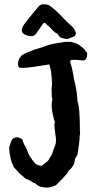

<svg xmlns="http://www.w3.org/2000/svg" viewBox="-20 -862 452 894"><path d="M177 -842Q202 -842 209 -837Q233 -821 258 -795Q299 -752 311 -742.5Q323 -733 328.5 -721.5Q334 -710 333 -704Q332 -698 328 -694.5Q324 -691 315.5 -688.5Q307 -686 300 -682Q293 -678 269 -685Q259 -685 247 -706Q235 -709 223 -723.5Q211 -738 198 -747Q192 -756 187 -755.5Q182 -755 177.5 -748Q173 -741 167.5 -733Q162 -725 159.5 -721.5Q157 -718 154 -714Q149 -705 147 -703Q131 -686 101 -699Q92 -701 84.5 -710.5Q77 -720 86 -737Q86 -742 120 -784Q154 -826 158 -830Q163 -838 177 -842ZM220 -451Q225 -466 219 -515Q219 -531 210 -562Q142 -551 138 -551Q103 -546 89.5 -546Q76 -546 72 -547Q64 -549 64 -564.5Q64 -580 72 -592.5Q80 -605 87 -608Q102 -617 131 -627Q131 -629 180 -643Q211 -657 259 -663Q263 -664 265 -664L282 -667H311L334 -660Q347 -656 375 -631L377 -625Q385 -619 385 -617Q385 -615 386 -611Q386 -586 372 -581Q368 -580 350 -582Q316 -586 307 -580Q307 -570 310 -563Q313 -557 322 -510Q322 -503 330.5 -467.5Q339 -432 341 -388Q352 -364 352 -255Q353 -249 353 -238Q350 -232 350 -208Q348 -200 348 -188Q346 -181 345 -170.5Q344 -160 343 -154Q340 -137 334.5 -131.5Q329 -126 326 -102Q326 -100 318.5 -88Q311 -76 305 -72L297 -63Q297 -57 277 -37L270 -29Q264 -25 244 -3Q243 1 220.5 8Q198 15 172 8Q158 6 142 -10Q138 -9 137 -10Q129 -18 105 -28Q103 -26 81 -46Q76 -47 44 -84Q43 -89 34 -107Q34 -108 29.5 -123.5Q25 -139 23 -168V-175Q23 -181 35 -211Q55 -234 85 -212Q88 -196 96 -183.5Q104 -171 107 -160Q114 -135 143 -102Q154 -91 173 -90Q177 -91 204 -114Q208 -118 212 -128Q222 -142 222.5 -145Q223 -148 227 -159Q227 -160 235 -181Q244 -197 239 -229Q238 -230 238 -236Q235 -260 234 -265V-274Q233 -275 233 -277L235 -297Q231 -303 226 -329Q216 -372 224 -399Q224 -400 222 -407.5Q220 -415 221 -422Z"/></svg>

Font: Caveat Brush
Style: Regular
Weight: 400
Designer: Pablo Impallari
Foundry: Creative Lab NY
Version: Version 1.096; ttfautohint (v1.3)